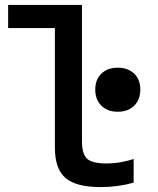

<svg xmlns="http://www.w3.org/2000/svg" viewBox="-20 -750 640 780"><path d="M389 10Q289 10 246 -27Q203 -64 203 -150V-636H13V-730H313V-176Q313 -124 334 -105Q355 -86 411 -86Q443 -86 470.5 -91Q498 -96 523 -104V-8Q491 1 457.5 5.5Q424 10 389 10ZM458 -296Q417 -296 392 -320.5Q367 -345 367 -386Q367 -427 392 -451Q417 -475 458 -475Q500 -475 525 -451Q550 -427 550 -386Q550 -345 525 -320.5Q500 -296 458 -296Z"/></svg>

Font: M PLUS Code Latin Expanded Medium
Style: Regular
Weight: 500
Width: 7
Designer: Coji Morishita
Foundry: UNDERFOREST DESIGN
Version: Version 1.002; ttfautohint (v1.8.3)